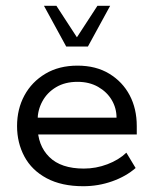

<svg xmlns="http://www.w3.org/2000/svg" viewBox="-20 -634 532 664"><path d="M268 10Q193 10 141.5 -17.5Q90 -45 64.5 -92.5Q39 -140 39 -198Q39 -257 64.5 -304Q90 -351 137 -379Q184 -407 248 -407Q312 -407 358 -379Q404 -351 428.5 -304.5Q453 -258 453 -198V-169H83V-227H383Q383 -260 366.5 -288Q350 -316 319.5 -333.5Q289 -351 248 -351Q205 -351 174 -332.5Q143 -314 126.5 -283.5Q110 -253 110 -218V-198Q110 -131 150.5 -91Q191 -51 270 -51Q312 -51 351.5 -66Q391 -81 417 -106L449 -53Q416 -24 368 -7Q320 10 268 10ZM209 -473 132 -614H175L246 -505L317 -614H361L284 -473Z"/></svg>

Font: Rokkitt SemiBold
Style: Regular
Weight: 400
Version: Version 3.103